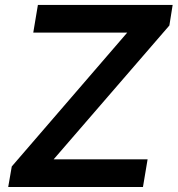

<svg xmlns="http://www.w3.org/2000/svg" viewBox="-20 -747 710 767"><path d="M12.8 0 27 -82 488.3 -616.8H112.9L131.4 -727.3H669.7L656.6 -645.2L194.2 -110.4H569.6L551.1 0Z"/></svg>

Font: Inter P Semi Bold
Style: Italic
Weight: 600
Italic angle: 9.39999°
Designer: Rasmus Andersson
Foundry: rsms
Version: Version 3.018;git-588b23468